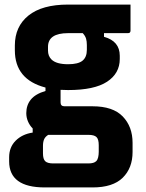

<svg xmlns="http://www.w3.org/2000/svg" viewBox="-20 -570 640 840"><path d="M95 -75Q95 -110 115 -134.5Q135 -159 179 -172V-187Q45 -222 45 -350V-371Q45 -454 104.5 -502Q164 -550 278 -550H551V-436Q551 -425 540 -425H435V-409Q504 -390 504 -326V-312Q504 -249 448.5 -212.5Q393 -176 278 -176Q261 -176 245 -177V-122Q245 -105 262 -105H385Q474 -105 517 -60.5Q560 -16 560 55V95Q560 165 517 207.5Q474 250 385 250H176Q20 250 20 136V118Q20 74 48.5 45.5Q77 17 123 10V-8Q110 -21 102.5 -38.5Q95 -56 95 -75ZM278 -289Q322 -289 341 -304.5Q360 -320 360 -352V-373Q360 -389 356.5 -401Q353 -413 342 -425H278Q190 -425 190 -365V-349Q190 -325 205 -310Q226 -289 278 -289ZM213 145H367Q391 145 401 135Q407 129 409.5 118Q412 107 412 94V65Q412 39 402 29.5Q392 20 367 20H191Q178 28 173 39.5Q168 51 168 68V101Q168 126 178 135.5Q188 145 213 145Z"/></svg>

Font: Recursive Sn Lnr St XBd
Style: Regular
Weight: 800
Version: Version 1.079;hotconv 1.0.112;makeotfexe 2.5.65598; ttfautoh